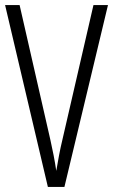

<svg xmlns="http://www.w3.org/2000/svg" viewBox="-20 -734 444 754"><path d="M404 -714H347L225 -185C215 -144 208 -104 201 -63C195 -104 187 -144 178 -184L57 -714H0L168 0H233Z"/></svg>

Font: Noto Sans Kannada ExtraCondensed Light
Style: Regular
Weight: 300
Width: 2
Designer: Jelle Bosma - Monotype Design Team
Foundry: Monotype Imaging Inc.
Version: Version 2.005